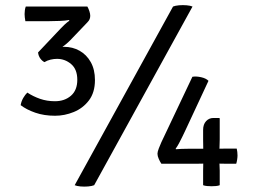

<svg xmlns="http://www.w3.org/2000/svg" viewBox="-20 -708 986 734"><path d="M275.5 -403Q275.5 -443 252 -463Q228.5 -483 198 -483Q186 -483 173.2 -480Q160.5 -477 150 -470.5Q141.5 -474.5 134.2 -484.2Q127 -494 125.5 -507.5Q144.5 -516 173.5 -522.5Q202.5 -529 225 -529Q257.5 -529 284.2 -514Q311 -499 327 -470.5Q343 -442 343 -402Q343 -354.5 320 -324.2Q297 -294 262 -279.8Q227 -265.5 190.5 -265.5Q148.5 -265.5 114.8 -277.2Q81 -289 59 -306Q61.5 -321 69 -333.8Q76.5 -346.5 84.5 -354Q106.5 -339.5 133 -330.2Q159.5 -321 190 -321Q227 -321 251.2 -342Q275.5 -363 275.5 -403ZM249 -554.5Q232 -537 207.8 -521.5Q183.5 -506 163.5 -496.5L125.5 -507.5L211 -598Q217 -604.5 226.8 -613.8Q236.5 -623 245.5 -629L243.5 -631.5Q231.5 -629 208.5 -628Q185.5 -627 166 -627H77Q75.5 -634.5 74.8 -641.5Q74 -648.5 74 -654Q74 -660.5 75 -668.5Q76 -676.5 78.5 -683H314Q318.5 -675 321.8 -665Q325 -655 325 -647.5Q325 -641.5 322.8 -635.2Q320.5 -629 314 -622.5ZM641.5 -683Q650 -686.5 664.5 -687.8Q679 -689 693.5 -687.8Q708 -686.5 716 -683L340 0Q331.5 3.5 317 4.8Q302.5 6 288 4.8Q273.5 3.5 265.5 0ZM597 -82Q591.5 -90 586.8 -100.8Q582 -111.5 582 -120.5Q582 -127.5 587.2 -141Q592.5 -154.5 597 -164.5L715.5 -414.5Q730 -417 749 -412.8Q768 -408.5 777 -399L687.5 -207Q682 -195.5 676.2 -183.5Q670.5 -171.5 664.2 -160Q658 -148.5 651.5 -139.5L652.5 -137.5Q663.5 -138.5 673.8 -138.8Q684 -139 693.2 -139.2Q702.5 -139.5 710 -139.5H819.5Q826 -139.5 834.8 -139.8Q843.5 -140 849.5 -140H885Q886.5 -134.5 887.2 -127Q888 -119.5 888 -113.5Q888 -107 886.5 -97.2Q885 -87.5 883 -82H849.5Q843.5 -82 834.8 -82.2Q826 -82.5 819 -82.5H757Q751 -82.5 741.5 -82.2Q732 -82 725 -82ZM756.5 -55.5Q756.5 -60.5 756.8 -68.8Q757 -77 757 -82.5V-138Q757 -142.5 756.8 -154.8Q756.5 -167 756.5 -172.5V-211.5Q756.5 -232.5 767.8 -244.8Q779 -257 796 -257H818.5L820 -255V-175Q820 -168 819.5 -157Q819 -146 819 -139.5V-82.5Q819 -77 819.5 -68.8Q820 -60.5 820 -55.5V0Q814 2.5 805.5 3.2Q797 4 789 4Q780.5 4 771.8 3.2Q763 2.5 756.5 0Z"/></svg>

Font: Signika Light
Style: Regular
Weight: 300
Designer: Anna Giedry
Foundry: Anna Giedry
Version: Version 2.000